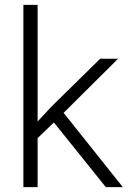

<svg xmlns="http://www.w3.org/2000/svg" viewBox="-20 -770 530 790"><path d="M201.7 -266.1 134.8 -201.7V0H76.2V-750H134.8V-270L189.9 -329.6L392.1 -528.3H465.8L241.7 -305.7L485.4 0H415.5Z"/></svg>

Font: Vazir Thin
Style: Thin
Weight: 100
Designer: Saber Rastikerdar
Foundry: Saber Rastikerdar
Version: Version 30.0.0